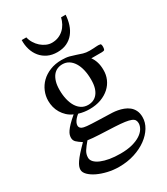

<svg xmlns="http://www.w3.org/2000/svg" viewBox="-215 -760 930 1070"><g transform="rotate(-30 250.0 -225.0)"><path d="M481.9 -407.7Q481.9 -405.3 481 -398.7Q480 -392.1 477.5 -388.7Q475.1 -386.7 470.9 -386Q466.8 -385.3 461.9 -384.8Q456.5 -384.3 450.2 -384.8H393.1Q405.8 -367.7 412.6 -345.5Q419.4 -323.2 419.4 -295.4Q419.9 -264.6 408.2 -237.3Q396.5 -210 373.8 -189.2Q351.1 -168.5 318.4 -156.2Q285.6 -144 243.7 -144Q226.6 -144 209.5 -146.5Q192.4 -148.9 175.3 -154.3Q165.5 -147 156.7 -137.2Q147.9 -127.4 143.1 -117.4Q138.2 -107.4 138.4 -97.9Q138.7 -88.4 146 -81.5Q148.9 -78.6 153.1 -76.7Q157.2 -74.7 164.6 -73Q171.9 -71.3 183.6 -70.1Q195.3 -68.8 213.6 -68.1Q231.9 -67.4 258.1 -66.4Q284.2 -65.4 320.3 -64.5Q329.1 -64.5 344 -63.7Q358.9 -63 376.5 -59.8Q394 -56.6 411.6 -50Q429.2 -43.5 443.8 -32Q458.5 -20.5 467.5 -2.4Q476.6 15.6 476.6 41.5Q476.6 75.2 457.5 106.7Q438.5 138.2 404.8 162.8Q371.1 187.5 325.4 202.1Q279.8 216.8 226.1 216.8Q189 216.8 153.6 208.5Q118.2 200.2 90.8 187Q63.5 173.8 46.6 157Q29.8 140.1 29.8 123Q29.8 113.3 33.9 102.1Q38.1 90.8 48.1 76.2Q58.1 61.5 75.4 42Q92.8 22.5 119.1 -3.9Q96.7 -18.1 85 -29.3Q73.2 -40.5 73.2 -57.6Q73.2 -66.4 75.9 -75.9Q78.6 -85.4 86.9 -97.7Q95.2 -109.9 110.6 -126Q126 -142.1 151.4 -163.6Q129.9 -172.9 114 -187.7Q98.1 -202.6 87.4 -220.5Q76.7 -238.3 71.5 -258.5Q66.4 -278.8 66.4 -299.3Q66.4 -330.6 78.6 -359.6Q90.8 -388.7 113.5 -410.9Q136.2 -433.1 169.4 -446.5Q202.6 -460 244.1 -460Q272.9 -460 293.5 -454.6Q314 -449.2 331.3 -443.1Q348.6 -437 366.2 -431.6Q383.8 -426.3 406.7 -426.3Q421.9 -426.3 431.9 -427Q441.9 -427.7 449.2 -428.2Q456.5 -428.7 462.4 -428.7Q468.8 -428.7 475.6 -427.2Q481.9 -425.8 481.9 -407.7ZM333 -282.7Q333 -317.4 326.4 -345.7Q319.8 -374 307.1 -394.3Q294.4 -414.6 276.6 -425.8Q258.8 -437 235.8 -437Q218.3 -437 202.9 -430.4Q187.5 -423.8 176 -409.4Q164.6 -395 158 -373Q151.4 -351.1 151.4 -320.3Q151.4 -287.1 158 -259.3Q164.6 -231.4 177 -211.2Q189.5 -190.9 207.5 -179.7Q225.6 -168.5 249 -168.5Q266.6 -168.5 282 -175Q297.4 -181.6 308.8 -195.6Q320.3 -209.5 326.7 -231Q333 -252.4 333 -282.7ZM440.9 59.6Q440.9 47.9 435.8 39.3Q430.7 30.8 416.7 25.1Q402.8 19.5 378.7 16.1Q354.5 12.7 315.9 10.7Q260.7 8.3 218.3 6.3Q175.8 4.4 146 0Q125 24.4 112.5 43.7Q100.1 63 100.1 85.4Q100.1 101.1 112.3 114Q124.5 127 147 136.5Q169.4 146 200.4 151.4Q231.4 156.7 269 156.7Q313 156.7 345.2 148.2Q377.4 139.6 398.7 125.7Q419.9 111.8 430.4 94.5Q440.9 77.1 440.9 59.6ZM390.6 -667Q388.7 -634.8 379.4 -606Q370.1 -577.1 352.5 -555.4Q335 -533.7 308.8 -521.2Q282.7 -508.8 247.6 -508.8Q213.4 -508.8 187 -521.2Q160.6 -533.7 142.6 -555.4Q124.5 -577.1 115.7 -606Q106.9 -634.8 107.9 -667H137.7Q142.1 -647 153.1 -629.2Q164.1 -611.3 179 -598.1Q193.8 -585 211.7 -577.1Q229.5 -569.3 247.6 -569.3Q270.5 -569.3 289.3 -576.9Q308.1 -584.5 322.5 -597.7Q336.9 -610.8 346.7 -628.7Q356.4 -646.5 361.3 -667Z"/></g></svg>

Font: Doulos SIL APac
Style: Regular
Weight: 400
Designer: Walt Agee, Victor Gaultney, Peter Martin, Debbi Hosken, Becca Hirsbrunner
Foundry: SIL International
Version: Version 5.000